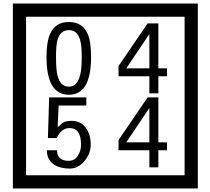

<svg xmlns="http://www.w3.org/2000/svg" viewBox="-20 -980 1195 1090"><path d="M1103 90H53V-960H1103ZM1028 15V-885H128V15ZM497 -656Q497 -442 371 -442Q244 -442 244 -656Q244 -744 265 -789Q294 -855 371 -855Q448 -855 477 -789Q497 -745 497 -656ZM444 -656Q444 -723 435 -752Q420 -809 371 -809Q322 -809 306 -752Q298 -723 298 -656Q298 -587 306 -553Q322 -488 371 -488Q419 -488 435 -554Q444 -587 444 -656ZM928 -547H879V-450H828V-547H653V-605L818 -847H879V-592H928ZM828 -592V-787L697 -592ZM495 -160Q496 -111 460.5 -67Q425 -23 376 -23Q321 -23 286 -46Q246 -74 246 -127H304Q304 -67 370 -67Q404 -67 423 -97Q440 -124 440 -159Q440 -253 375 -253Q328 -253 302 -196H252L259 -427H470V-381H313L307 -257Q320 -269 333 -281Q352 -294 387 -294Q439 -294 469 -252Q495 -215 495 -160ZM928 -127H879V-30H828V-127H653V-185L818 -427H879V-172H928ZM828 -172V-367L697 -172Z"/></svg>

Font: Unicode BMP Fallback SIL
Style: Regular
Weight: 400
Foundry: NRSI, SIL International
Version: Version 5.1 Based on Unicode 5.1